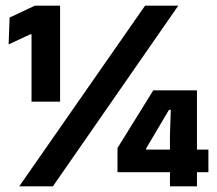

<svg xmlns="http://www.w3.org/2000/svg" viewBox="-20 -659 766 679"><path d="M91.5 -299.5V-537.5H87L10.5 -502L14 -597L103.5 -639H192.5V-299.5ZM48 0 493 -639H610.5L167 0ZM581 0V-181.5L584 -270.5H577.5L496.5 -133.5V-102L452 -130H717V-50H395.5V-135.5L522 -339.5H676.5V0Z"/></svg>

Font: Anek Tamil Medium
Style: Bold
Weight: 700
Version: Version 1.003